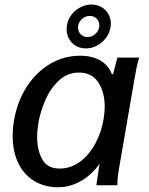

<svg xmlns="http://www.w3.org/2000/svg" viewBox="-20 -798 640 827"><path d="M34.5 -212Q34.5 -245 40.5 -280Q54 -359.5 94.2 -422.8Q134.5 -486 194.5 -522Q254.5 -558 324.5 -558Q376 -558 411.5 -537.8Q447 -517.5 462.5 -477L467.5 -480L485.5 -550H579.5Q572 -525 567.5 -503.2Q563 -481.5 558.5 -453.5L492 -68.5Q491.5 -65 489.5 -52.5Q487.5 -40 486.5 -27.5Q485.5 -15 485.5 0H395Q396.5 -11.5 399.5 -30.8Q402.5 -50 404 -61L409 -93Q392.5 -68.5 366.5 -45.2Q340.5 -22 305.5 -6.8Q270.5 8.5 231.5 8.5Q170.5 8.5 126 -19.2Q81.5 -47 58 -96.8Q34.5 -146.5 34.5 -212ZM426 -283.5Q431 -314.5 431 -337.5Q431 -402 403 -443.8Q375 -485.5 320 -485.5Q270 -485.5 233.2 -450.8Q196.5 -416 175 -366.2Q153.5 -316.5 145.5 -269Q140 -236 140 -208.5Q140 -150.5 162.2 -111.2Q184.5 -72 236.5 -72Q285 -72 324.8 -101.5Q364.5 -131 390.5 -179.5Q416.5 -228 426 -283.5ZM267 -672Q267 -681 268.5 -690Q272.5 -714.5 288.2 -734.8Q304 -755 326.8 -766.8Q349.5 -778.5 373.5 -778.5Q397.5 -778.5 416.5 -767.8Q435.5 -757 446.5 -738.2Q457.5 -719.5 457.5 -696.5Q457.5 -688.5 456 -680Q451.5 -654.5 435.8 -634Q420 -613.5 397.5 -601.5Q375 -589.5 350.5 -589.5Q326.5 -589.5 307.5 -600.2Q288.5 -611 277.8 -630Q267 -649 267 -672ZM408 -688.5Q408 -706 396.2 -717.8Q384.5 -729.5 366.5 -729.5Q346.5 -729.5 331.2 -714.5Q316 -699.5 316 -679.5Q316 -662 327.8 -650.2Q339.5 -638.5 357.5 -638.5Q377.5 -638.5 392.8 -653.8Q408 -669 408 -688.5Z"/></svg>

Font: JuliaMono MediumItalic
Style: Regular
Weight: 500
Italic angle: -9°
Monospace: yes
Designer: cormullion
Foundry: corm
Version: Version 0.049; ttfautohint (v1.8.4)